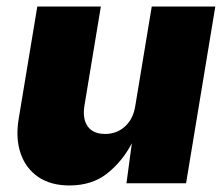

<svg xmlns="http://www.w3.org/2000/svg" viewBox="-20 -566 690 593"><path d="M194.3 6.8Q136.7 6.8 98.1 -19.5Q59.6 -45.9 43.7 -92.3Q27.8 -138.7 37.6 -198.2L95.2 -545.9H291.5L240.7 -239.3Q234.4 -198.7 251 -175.5Q267.6 -152.3 304.7 -152.3Q340.8 -152.3 366.2 -175.5Q391.6 -198.7 397.9 -239.3L448.7 -545.9H645L554.7 0H370.6L387.2 -123.5Q357.9 -67.4 311 -30.3Q264.2 6.8 194.3 6.8Z"/></svg>

Font: Inter Black
Style: Italic
Weight: 900
Italic angle: -9.39999°
Designer: Rasmus Andersson
Foundry: rsms
Version: Version 4.000;git-a52131595